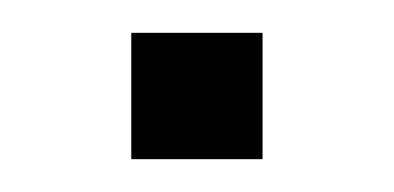

<svg xmlns="http://www.w3.org/2000/svg" viewBox="-20 -423 240 117"><path d="M60 -326V-403H140V-326Z"/></svg>

Font: Public Sans Thin Thin
Style: Regular
Weight: 250
Version: Version 2.001